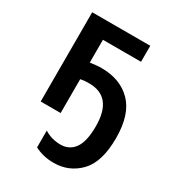

<svg xmlns="http://www.w3.org/2000/svg" viewBox="-187 -652 920 1008"><g transform="rotate(30 272.5 -148.0)"><path d="M426 -541H74V0H195V-205Q207 -208 221 -209Q235 -210 247 -210Q390 -210 390 -32Q390 60 360 102Q330 144 277 144Q221 144 178 116V218Q229 245 293 245Q386 245 449.5 179.5Q513 114 513 -31Q513 -174 445.5 -243Q378 -312 263 -312Q246 -312 229 -310Q212 -308 195 -306V-444H426Z"/></g></svg>

Font: Noto Sans Display Medium
Style: Regular
Weight: 500
Designer: Monotype Design Team
Foundry: Monotype Imaging Inc.
Version: Version 1.900